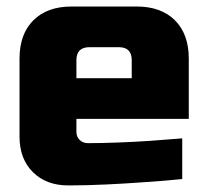

<svg xmlns="http://www.w3.org/2000/svg" viewBox="-20 -560 640 590"><path d="M40 -140.1V-379.9Q40 -455.1 82.5 -497.6Q125 -540 200.2 -540H399.9Q475.1 -540 517.6 -497.6Q560.1 -455.1 560.1 -379.9V-194.8H214.8V-154.8Q214.8 -139.6 224.9 -129.9Q234.9 -120.1 250 -120.1Q293 -120.1 343.5 -122.1Q394 -124 438 -127Q488.8 -130.9 540 -134.8V-9.8Q481.9 -3.9 420.9 0Q369.1 3.9 308.1 6.8Q247.1 9.8 189.9 9.8Q122.1 9.8 81.1 -31Q40 -71.8 40 -140.1ZM214.8 -319.8H384.8V-375Q384.8 -415 345.2 -415H254.9Q214.8 -415 214.8 -375Z"/></svg>

Font: Russo One
Style: Regular
Weight: 400
Designer: Jovanny lemonad
Foundry: Jovanny Lemonad
Version: Version 1.000